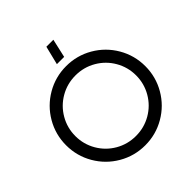

<svg xmlns="http://www.w3.org/2000/svg" viewBox="-268 -1233 1457 1457"><g transform="rotate(-45 460.0 -505.0)"><path d="M533 -1035 499 -885H421L458 -1035ZM673 -768Q575 -825 460 -825Q345 -825 247 -768Q149 -711 92 -613Q35 -515 35 -400Q35 -285 92 -187Q149 -89 247 -32Q345 25 460 25Q575 25 673 -32Q771 -89 828 -187Q885 -285 885 -400Q885 -515 828 -613Q771 -711 673 -768ZM296 -681.5Q371 -725 460 -725Q549 -725 624 -681.5Q699 -638 742.5 -563Q786 -488 786 -400Q786 -312 742.5 -237Q699 -162 624 -118.5Q549 -75 460 -75Q371 -75 296 -118.5Q221 -162 177.5 -237Q134 -312 134 -400Q134 -488 177.5 -563Q221 -638 296 -681.5Z"/></g></svg>

Font: Serreria Sobria
Style: Medium
Weight: 500
Version: Version 001.000